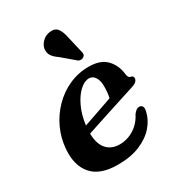

<svg xmlns="http://www.w3.org/2000/svg" viewBox="-176 -821 855 937"><g transform="rotate(-30 252.0 -352.0)"><path d="M461 -144Q452.5 -104 422 -68.2Q391.5 -32.5 339.2 -10.2Q287 12 213.5 12Q113.5 12 68.8 -39.5Q24 -91 31 -180Q35.5 -240.5 60.2 -293.5Q85 -346.5 125.2 -387.2Q165.5 -428 217 -451Q268.5 -474 327.5 -474Q394 -474 427 -438.8Q460 -403.5 465 -352Q467.5 -331 480 -329Q495 -327 495 -313.5Q495 -304 487.2 -295.8Q479.5 -287.5 458 -281Q436 -274 400.5 -262.5Q365 -251 323.8 -237.8Q282.5 -224.5 242.2 -211.2Q202 -198 170.5 -187.5Q171.5 -129 198 -99.2Q224.5 -69.5 270.5 -69.5Q314 -69.5 351.5 -93.2Q389 -117 410 -159Q420.5 -172 427.8 -177Q435 -182 443.5 -181.5Q454 -181.5 460 -172.5Q466 -163.5 461 -144ZM300 -424Q274 -424 247.2 -399.2Q220.5 -374.5 200.2 -331.2Q180 -288 173 -232Q212 -245.5 258.5 -261.5Q305 -277.5 339 -289.5Q345.5 -316.5 345.5 -355Q345.5 -385.5 333.2 -404.8Q321 -424 300 -424ZM312.5 -649.5 335 -553Q337 -546 336.2 -539.2Q335.5 -532.5 328 -527Q321.5 -522 313.2 -522Q305 -522 298.5 -525.5L226 -587Q203 -602.5 192.5 -618.5Q182 -634.5 184.5 -657Q187.5 -676.5 205 -694.5Q222.5 -712.5 249 -715.5Q278.5 -719 292.2 -700.8Q306 -682.5 312.5 -649.5Z"/></g></svg>

Font: Fraunces 9pt S000 SemiBold
Style: Italic
Weight: 600
Italic angle: -16°
Version: Version 1.000; ttfautohint (v1.8.3)